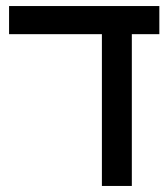

<svg xmlns="http://www.w3.org/2000/svg" viewBox="-20 -615 557 635"><path d="M317 0H416V-502H507V-595H10V-502H317Z"/></svg>

Font: Noto Sans Hebrew ExtraCondensed Medium
Style: Regular
Weight: 500
Width: 2
Designer: Monotype Design Team
Foundry: Monotype Imaging Inc.
Version: Version 2.004